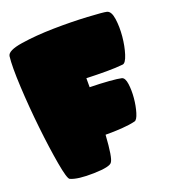

<svg xmlns="http://www.w3.org/2000/svg" viewBox="-136 -855 871 960"><g transform="rotate(-20 300.0 -374.5)"><path d="M326.7 -460Q326.7 -451.2 326.7 -436Q326.7 -420.9 326.7 -412.1Q382.3 -411.1 429.2 -407.5Q476.1 -403.8 493.7 -399.4Q510.3 -394.5 514.9 -360.1Q519.5 -325.7 515.9 -285.4Q512.2 -245.1 502 -211.2Q491.7 -177.2 479 -174.3Q449.7 -167 407.5 -164.1Q365.2 -161.1 320.3 -161.6Q312.5 -41 297.4 -22Q286.6 -2.9 200.2 -0.7Q113.8 1.5 76.2 -15.6Q64 -21 48.6 -108.6Q33.2 -196.3 20.8 -309.3Q8.3 -422.4 2.7 -533Q-2.9 -643.6 3.4 -694.8Q7.3 -723.1 85 -735.1Q162.6 -747.1 257.3 -748.8Q352.1 -750.5 436 -745.8Q520 -741.2 537.1 -736.8Q559.1 -731 565.2 -687.7Q571.3 -644.5 566.7 -594.7Q562 -544.9 549.1 -504.2Q536.1 -463.4 520.5 -461.9Q483.9 -458 432.6 -458Q381.3 -458 326.7 -460Z"/></g></svg>

Font: ARCO
Style: Regular
Weight: 700
Designer: Rafael Olivo Díaz, Denis Ignatov
Foundry: Rafael Olivo Díaz
Version: Version 1.10 March 1, 2019